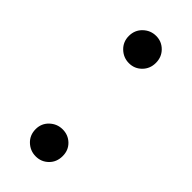

<svg xmlns="http://www.w3.org/2000/svg" viewBox="-150 -430 466 466"><g transform="rotate(45 82.5 -197.0)"><path d="M115.5 -323.5Q102.1 -310.1 83 -310.1Q64 -310.1 50 -323.5Q36.1 -336.9 36.1 -356.9Q36.1 -377 50 -390.4Q64 -403.8 83 -403.8Q102.1 -403.8 115.5 -390.4Q128.9 -377 128.9 -356.9Q128.9 -336.9 115.5 -323.5ZM36.1 -37.1Q36.1 -56.6 50 -69.8Q64 -83 83 -83Q102.1 -83 115.5 -70.1Q128.9 -57.1 128.9 -37.1Q128.9 -16.6 115.5 -3.4Q102.1 9.8 83 9.8Q64 9.8 50 -3.4Q36.1 -16.6 36.1 -37.1Z"/></g></svg>

Font: Margherita
Style: Regular
Weight: 400
Designer: James Puckett
Foundry: Dunwich Type Founders
Version: Version 1.008;hotconv 1.0.109;makeotfexe 2.5.65596